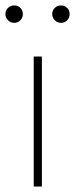

<svg xmlns="http://www.w3.org/2000/svg" viewBox="-28 -686 276 706"><path d="M96 0V-478H126V0ZM24 -602Q11 -602 1.5 -611.5Q-8 -621 -8 -634Q-8 -648 1.5 -657Q11 -666 24 -666Q38 -666 47 -657Q56 -648 56 -634Q56 -621 47 -611.5Q38 -602 24 -602ZM196 -602Q183 -602 173.5 -611.5Q164 -621 164 -634Q164 -648 173.5 -657Q183 -666 196 -666Q210 -666 219 -657Q228 -648 228 -634Q228 -621 219 -611.5Q210 -602 196 -602Z"/></svg>

Font: Source Sans 3 VF
Style: Regular
Weight: 200
Designer: Paul D. Hunt
Foundry: Adobe
Version: Version 3.046;hotconv 1.0.118;makeotfexe 2.5.65603